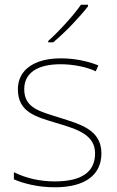

<svg xmlns="http://www.w3.org/2000/svg" viewBox="-20 -852 498 816"><path d="M354 -825V-832H324C295 -789 230 -718 185 -678V-672H206C259 -716 319 -780 354 -825ZM411 -200C411 -301 321 -324 233 -352C152 -378 83 -391 83 -473C83 -544 142 -579 238 -579C291 -579 350 -567 387 -549L398 -574C356 -591 301 -604 238 -604C126 -604 56 -555 56 -473C56 -375 131 -356 224 -328C312 -302 384 -278 384 -200C384 -126 334 -81 213 -81C151 -81 92 -94 39 -120V-90C77 -73 140 -56 213 -56C345 -56 411 -111 411 -200Z"/></svg>

Font: Noto Sans Malayalam UI Thin
Style: Regular
Weight: 100
Designer: Jelle Bosma - Monotype Design Team
Foundry: Monotype Imaging Inc.
Version: Version 2.104